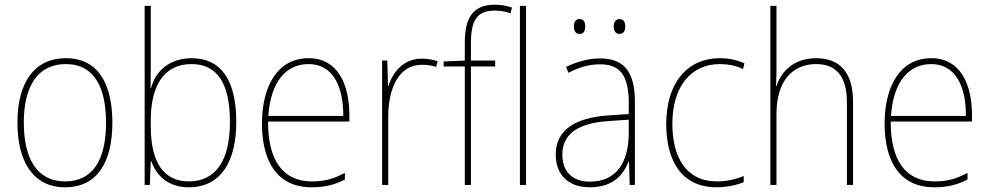

<svg xmlns="http://www.w3.org/2000/svg" viewBox="-20 -785 4201 815"><path d="M457 -264C457 -423 401 -538 259 -538C127 -538 54 -436 54 -265C54 -97 122 10 256 10C393 10 457 -97 457 -264ZM81 -265C81 -421 142 -513 259 -513C384 -513 430 -408 430 -264C430 -110 377 -15 256 -15C137 -15 81 -112 81 -265Z M620 -509V-760H594V0H616L620 -101H622C645 -37 696 10 781 10C920 10 983 -103 983 -267C983 -444 919 -538 793 -538C703 -538 639 -485 621 -410H619C620 -438 620 -481 620 -509ZM793 -513C903 -513 956 -430 956 -267C956 -102 895 -15 781 -15C677 -15 620 -93 620 -248V-274C620 -422 676 -513 793 -513Z M1290 -538C1156 -538 1092 -416 1092 -261C1092 -100 1156 10 1303 10C1359 10 1402 -1 1444 -23V-51C1392 -24 1356 -15 1303 -15C1181 -15 1117 -105 1118 -269H1463V-295C1463 -427 1414 -538 1290 -538ZM1290 -513C1392 -513 1438 -420 1437 -293H1119C1129 -438 1194 -513 1290 -513Z M1770 -536C1692 -536 1647 -478 1629 -420H1627L1624 -528H1602V0H1628V-290C1628 -410 1673 -510 1770 -510C1794 -510 1813 -507 1831 -501L1838 -525C1818 -532 1795 -536 1770 -536Z M2082 -503V-528H1979V-601C1979 -701 2006 -740 2080 -740C2101 -740 2126 -737 2147 -728L2153 -753C2132 -760 2110 -765 2080 -765C1988 -765 1953 -710 1953 -604V-528L1863 -524V-503H1953V0H1979V-503Z M2213 0V-760H2187V0Z M2416 -673C2416 -656 2422 -641 2440 -641C2459 -641 2464 -655 2464 -673C2464 -690 2459 -704 2440 -704C2422 -704 2416 -689 2416 -673ZM2585 -673C2585 -656 2592 -641 2609 -641C2628 -641 2634 -655 2634 -673C2634 -690 2628 -704 2609 -704C2592 -704 2585 -689 2585 -673ZM2527 -537C2477 -537 2428 -523 2383 -501L2393 -476C2442 -502 2485 -512 2527 -512C2611 -512 2649 -467 2649 -347V-301L2561 -295C2422 -285 2339 -234 2339 -129C2339 -49 2386 10 2484 10C2581 10 2626 -42 2648 -99H2650L2653 0H2675V-353C2675 -483 2627 -537 2527 -537ZM2562 -271 2649 -277V-220C2648 -98 2599 -14 2484 -14C2409 -14 2367 -57 2367 -129C2367 -220 2440 -263 2562 -271Z M3022 10C3067 10 3109 0 3137 -12V-38C3104 -24 3063 -15 3023 -15C2890 -15 2834 -121 2834 -260C2834 -416 2912 -513 3036 -513C3069 -513 3102 -507 3134 -492L3140 -516C3109 -530 3076 -538 3036 -538C2894 -538 2808 -429 2808 -259C2808 -101 2874 10 3022 10Z M3276 -495V-760H3250V0H3276V-301C3276 -446 3348 -513 3444 -513C3525 -513 3575 -466 3575 -351V0H3601V-353C3601 -478 3544 -538 3445 -538C3346 -538 3295 -478 3276 -420H3274C3275 -446 3276 -464 3276 -495Z M3933 -538C3799 -538 3735 -416 3735 -261C3735 -100 3799 10 3946 10C4002 10 4045 -1 4087 -23V-51C4035 -24 3999 -15 3946 -15C3824 -15 3760 -105 3761 -269H4106V-295C4106 -427 4057 -538 3933 -538ZM3933 -513C4035 -513 4081 -420 4080 -293H3762C3772 -438 3837 -513 3933 -513Z"/></svg>

Font: Noto Sans Lao SemiCondensed Thin
Style: Regular
Weight: 100
Width: 4
Designer: Monotype Design Team
Foundry: Monotype Imaging Inc.
Version: Version 2.003